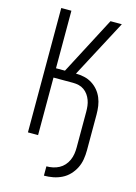

<svg xmlns="http://www.w3.org/2000/svg" viewBox="-139 -808 778 1096"><g transform="rotate(15 250.0 -260.0)"><path d="M234 215V160Q253 160 272 156Q291 152 308 143Q325 134 338 119.5Q351 105 359 87Q367 69 370 50Q373 31 373 12V-200Q373 -217 371 -234Q369 -251 363 -267.5Q357 -284 347 -298Q337 -312 323 -322Q309 -332 292 -336Q275 -340 258 -340H142V0H82V-735H142V-395H195L373 -735H440L260 -395Q285 -395 309.5 -389.5Q334 -384 355 -371Q376 -358 392 -339Q408 -320 417.5 -297Q427 -274 430.5 -249.5Q434 -225 434 -200V12Q434 39 429.5 66Q425 93 413 117Q401 141 382 161Q363 181 338.5 193Q314 205 287.5 210Q261 215 234 215Z"/></g></svg>

Font: Iosevka Term Curly Light
Style: Regular
Weight: 300
Designer: Belleve Invis
Foundry: Belleve Invis
Version: Version 32.3.0